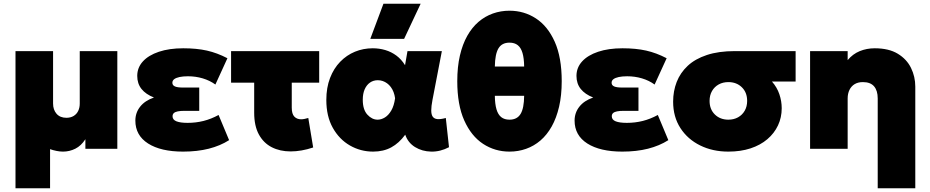

<svg xmlns="http://www.w3.org/2000/svg" viewBox="-20 -792 4950 1022"><path d="M62.5 210V-520H262.5V-241Q262.5 -207.5 281.2 -186.2Q300 -165 333.5 -165Q356 -165 372 -174.8Q388 -184.5 396.2 -201.5Q404.5 -218.5 404.5 -241V-520H604.5V0H434.5V-51Q412 -16 381 -0.5Q350 15 315.5 15Q299 15 281.5 11.5Q264 8 246.5 2V210Z M954.5 15Q836 15 768.2 -28.2Q700.5 -71.5 700.5 -150Q700.5 -192 726 -224.2Q751.5 -256.5 799.5 -273Q756 -290 733.2 -318.5Q710.5 -347 710.5 -388Q710.5 -432 740.5 -465Q770.5 -498 825.8 -516.5Q881 -535 955.5 -535Q1026.5 -535 1081.2 -522.8Q1136 -510.5 1190.5 -482L1126.5 -342Q1097 -363.5 1059.2 -374.8Q1021.5 -386 980.5 -386Q954 -386 935.5 -382Q917 -378 907.2 -370.5Q897.5 -363 897.5 -351.5Q897.5 -338 911 -332Q924.5 -326 953.5 -326H1040.5V-202H961.5Q940.5 -202 926.5 -199.2Q912.5 -196.5 905.5 -190.2Q898.5 -184 898.5 -173Q898.5 -154.5 919.2 -146.2Q940 -138 978.5 -138Q1022.5 -138 1063.2 -148.2Q1104 -158.5 1143.5 -180L1199.5 -46Q1152.5 -16 1091.5 -0.5Q1030.5 15 954.5 15Z M1527 14Q1470.5 14 1426.8 -8.2Q1383 -30.5 1358 -76.2Q1333 -122 1333 -192V-352H1210V-520H1679V-352H1533V-219Q1533 -185.5 1546.8 -171.2Q1560.5 -157 1583 -157Q1591.5 -157 1601 -159Q1610.5 -161 1621 -164L1647 -7Q1615.5 3.5 1585.2 8.8Q1555 14 1527 14Z M1966 15Q1899.5 15 1842.8 -17.5Q1786 -50 1751.5 -111.5Q1717 -173 1717 -260Q1717 -325.5 1736.8 -376.8Q1756.5 -428 1790.8 -463.2Q1825 -498.5 1869.5 -516.8Q1914 -535 1964 -535Q1999 -535 2031 -525.5Q2063 -516 2089.8 -496.2Q2116.5 -476.5 2136 -445L2149 -520H2332L2282 -260Q2275.5 -226.5 2275.5 -204.2Q2275.5 -182 2283.5 -170.8Q2291.5 -159.5 2308.5 -158Q2325.5 -156.5 2353 -164L2370 -8.5Q2323.5 16 2275.2 15Q2227 14 2189.2 -9.2Q2151.5 -32.5 2137 -75Q2104 -30 2062.5 -7.5Q2021 15 1966 15ZM1990 -155Q2009.5 -155 2028.8 -166.8Q2048 -178.5 2062.8 -203.8Q2077.5 -229 2083 -269Q2080.5 -287 2074.8 -302Q2069 -317 2060.2 -328.8Q2051.5 -340.5 2040.5 -348.5Q2029.5 -356.5 2017 -360.8Q2004.5 -365 1991 -365Q1967.5 -365 1949.5 -352.5Q1931.5 -340 1921.2 -316.8Q1911 -293.5 1911 -261Q1911 -208.5 1935.5 -181.8Q1960 -155 1990 -155ZM1951 -585 2021 -772H2219L2131 -585Z M2692 15Q2614.5 15 2551.5 -26.2Q2488.5 -67.5 2451.2 -150.8Q2414 -234 2414 -360Q2414 -436 2428 -496.2Q2442 -556.5 2467.2 -601.2Q2492.5 -646 2527.2 -675.8Q2562 -705.5 2603.8 -720.2Q2645.5 -735 2692 -735Q2769.5 -735 2832.5 -694Q2895.5 -653 2932.8 -569.8Q2970 -486.5 2970 -360Q2970 -284.5 2956 -224.2Q2942 -164 2916.8 -119Q2891.5 -74 2856.8 -44.2Q2822 -14.5 2780.2 0.2Q2738.5 15 2692 15ZM2692 -155Q2732.5 -155 2751 -185.5Q2769.5 -216 2770 -282H2614Q2614.5 -238 2622.8 -210Q2631 -182 2648 -168.5Q2665 -155 2692 -155ZM2614 -438H2770Q2769.5 -482 2761.2 -510Q2753 -538 2736 -551.5Q2719 -565 2692 -565Q2651.5 -565 2633.2 -534.5Q2615 -504 2614 -438Z M3292.5 15Q3174 15 3106.2 -28.2Q3038.5 -71.5 3038.5 -150Q3038.5 -192 3064 -224.2Q3089.5 -256.5 3137.5 -273Q3094 -290 3071.2 -318.5Q3048.5 -347 3048.5 -388Q3048.5 -432 3078.5 -465Q3108.5 -498 3163.8 -516.5Q3219 -535 3293.5 -535Q3364.5 -535 3419.2 -522.8Q3474 -510.5 3528.5 -482L3464.5 -342Q3435 -363.5 3397.2 -374.8Q3359.5 -386 3318.5 -386Q3292 -386 3273.5 -382Q3255 -378 3245.2 -370.5Q3235.5 -363 3235.5 -351.5Q3235.5 -338 3249 -332Q3262.5 -326 3291.5 -326H3378.5V-202H3299.5Q3278.5 -202 3264.5 -199.2Q3250.5 -196.5 3243.5 -190.2Q3236.5 -184 3236.5 -173Q3236.5 -154.5 3257.2 -146.2Q3278 -138 3316.5 -138Q3360.5 -138 3401.2 -148.2Q3442 -158.5 3481.5 -180L3537.5 -46Q3490.5 -16 3429.5 -0.5Q3368.5 15 3292.5 15Z M3857 15Q3773.5 15 3707 -17.8Q3640.5 -50.5 3601.8 -110.2Q3563 -170 3563 -251Q3563 -307 3582 -355.8Q3601 -404.5 3640.5 -441.5Q3680 -478.5 3742.5 -499.2Q3805 -520 3892 -520H4215V-358H4089Q4116 -327.5 4128.5 -290.5Q4141 -253.5 4141 -216Q4141 -166.5 4121.2 -124.5Q4101.5 -82.5 4064.5 -51Q4027.5 -19.5 3975 -2.2Q3922.5 15 3857 15ZM3857 -155Q3886 -155 3908.5 -167.5Q3931 -180 3944 -202.5Q3957 -225 3957 -255Q3957 -300 3928.8 -327.5Q3900.5 -355 3857 -355Q3828 -355 3805.5 -342.5Q3783 -330 3770 -307.5Q3757 -285 3757 -255Q3757 -210 3785.2 -182.5Q3813.5 -155 3857 -155Z M4652 210V-268Q4652 -309.5 4632.8 -332.2Q4613.5 -355 4573 -355Q4547 -355 4529 -344Q4511 -333 4501.5 -313.2Q4492 -293.5 4492 -268V0H4292V-520H4492V-472Q4519 -504.5 4556.2 -519.8Q4593.5 -535 4636 -535Q4711 -535 4758.8 -506Q4806.5 -477 4829.2 -430.5Q4852 -384 4852 -331V210Z"/></svg>

Font: Geologica Roman Black
Style: Regular
Weight: 900
Designer: Sindre Bremnes, Frode Helland
Foundry: Monokrom Skriftforlag AS
Version: Version 1.010;gftools[0.9.28]